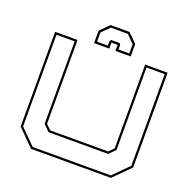

<svg xmlns="http://www.w3.org/2000/svg" viewBox="-146 -993 1130 1137"><g transform="rotate(20 419.5 -425.0)"><path d="M168 0 65 -103V-700H206.5V-172L237 -141.5H602L632.5 -172V-700H774V-103L671 0ZM173.5 -13.5H665.5L760.5 -108.5V-686.5H646V-166.5L607.5 -128H231.5L193 -166.5V-686.5H78.5V-108.5ZM479.5 -850 535.5 -794V-716H439.5V-754H400.5V-716H304.5V-794L360.5 -850ZM473.5 -836H366.5L318.5 -788V-730H386.5V-760L394.5 -768H445.5L453.5 -760V-730H521.5V-788Z"/></g></svg>

Font: Tourney Expanded Thin
Style: Regular
Weight: 100
Width: 7
Designer: Tyler Finck
Foundry: Etcetera Type Co
Version: Version 1.010; ttfautohint (v1.8.3)